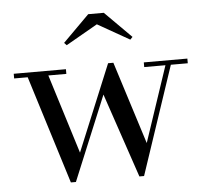

<svg xmlns="http://www.w3.org/2000/svg" viewBox="-50 -734 863 797"><g transform="rotate(-5 381.0 -335.0)"><path d="M740 -460V-440.5H669.5L518.5 10H499L380 -341.5L234.5 10H213.5L73 -440.5H16.5V-460H234V-440.5H159L262 -110L410.5 -469.5H432.5L541.5 -125.5L647 -440.5H558.5V-460ZM246 -559 236 -569.5 346 -679.5H411L521 -569.5L511 -559L378 -634.5Z"/></g></svg>

Font: Bodoni Moda
Style: Regular
Weight: 400
Designer: Owen Earl
Foundry: indestructible type
Version: Version 2.005